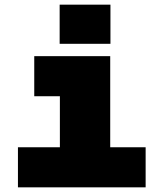

<svg xmlns="http://www.w3.org/2000/svg" viewBox="-20 -804 690 824"><path d="M57 -172H237V-391H127V-563H453V-172H605V0H57ZM236 -784H454V-616H236Z"/></svg>

Font: Azeret Mono Black
Style: Regular
Weight: 900
Designer: Martin Vácha
Foundry: Displaay
Version: Version 1.000; Glyphs 3.0.3, build 3074